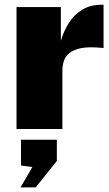

<svg xmlns="http://www.w3.org/2000/svg" viewBox="-20 -547 464 814"><path d="M50 0V-517H238V-374Q250 -415.5 272.2 -450.2Q294.5 -485 329 -506Q363.5 -527 411.5 -527Q415 -527 417 -527Q419 -527 419 -527V-343Q417.5 -343.5 416.2 -343.5Q415 -343.5 412.5 -344Q358 -349.5 324.8 -343Q291.5 -336.5 274 -321.8Q256.5 -307 250.5 -287.8Q244.5 -268.5 244.5 -248V0ZM67 247.5 117 161.5 69 154.5V45.5H221V135.5L131 247.5Z"/></svg>

Font: Public Sans Black
Style: Regular
Weight: 900
Designer: The Public Sans Project Authors: Dan O. Williams and USWDS (Libre Franklin designed by Pablo Impallari and Rodrigo Fuenz
Version: Version 1.007